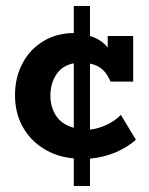

<svg xmlns="http://www.w3.org/2000/svg" viewBox="-20 -520 497 640"><path d="M226 100V8Q169 3 124.5 -25Q80 -53 55 -98.5Q30 -144 30 -203Q30 -261 54.5 -308Q79 -355 124 -382.5Q169 -410 229 -410Q237 -410 245 -409Q253 -408 259 -405L226 -390V-500H280V-400Q308 -392 328.5 -373Q349 -354 351 -327L339 -325V-400H424V-248H348Q339 -272 322.5 -287.5Q306 -303 280 -308V-88Q307 -91 334.5 -103.5Q362 -116 383 -137L433 -54Q403 -28 365 -12Q327 4 280 9V100ZM148 -201Q148 -163 167 -134Q186 -105 226 -94V-309Q188 -302 168 -272Q148 -242 148 -201Z"/></svg>

Font: Rokkitt SemiBold
Style: Bold
Weight: 700
Version: Version 3.103